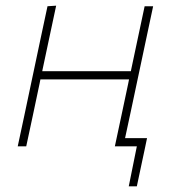

<svg xmlns="http://www.w3.org/2000/svg" viewBox="-20 -516 608 677"><path d="M42.5 0Q54.5 -56.5 65.8 -108.8Q77 -161 89.5 -221L100 -270.5Q113 -332 124.2 -385Q135.5 -438 147.5 -494L178 -496Q166 -439.5 154.5 -385.8Q143 -332 130 -270.5L129 -265H441.5L442.5 -270.5Q455.5 -332 466.8 -385Q478 -438 490 -494H520Q508 -438 496.8 -385Q485.5 -332 472.5 -270.5L462 -221Q451 -169 441.2 -123Q431.5 -77 421 -29H498.5Q494 -7.5 489.5 14Q485 35.5 480 58.5Q475.5 80 471.2 100Q467 120 462.5 141H434L462.5 0H385Q397 -56.5 408.2 -108.8Q419.5 -161 432 -221L435 -236H122.5L119.5 -221Q107 -161 95.8 -108.8Q84.5 -56.5 72.5 0Z"/></svg>

Font: Commissioner Thin
Style: Italic
Weight: 100
Italic angle: -12°
Designer: Kostas Bartsokas
Foundry: Kostas Bartsokas
Version: Version 1.000; ttfautohint (v1.8.3)